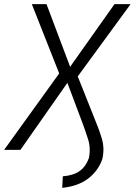

<svg xmlns="http://www.w3.org/2000/svg" viewBox="-32 -725 652 929"><path d="M269 184 272 128Q324 124 354 102Q384 80 398 40Q408 -8 394 -51.5Q380 -95 370 -122L293 -327H296L67 0H-12L264 -383L261 -353L122 -705H193L308 -400H306L522 -705H600L341 -351L338 -371L424 -155Q446 -103 460.5 -55Q475 -7 463 45Q443 102 394.5 139Q346 176 269 184Z"/></svg>

Font: Nunito Sans 7pt Condensed Light
Style: Italic
Weight: 300
Width: 3
Italic angle: -9°
Designer: Vernon Adams
Foundry: Vernon Adams
Version: Version 3.101;gftools[0.9.27]